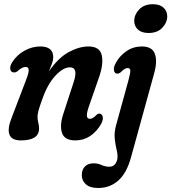

<svg xmlns="http://www.w3.org/2000/svg" viewBox="-20 -674 834 934"><path d="M46.5 -322Q32.5 -322.5 30 -337.8Q27.5 -353 39.5 -371.5Q61.5 -406.5 98.8 -427.2Q136 -448 175.5 -448Q239 -448 239 -395.5Q239 -382 233 -365.5Q227 -349 218 -327Q264 -393.5 314.8 -420.8Q365.5 -448 410 -448Q465.5 -448 475 -405Q484.5 -362 461 -296L411.5 -153.5Q391.5 -96 416.5 -96Q423.5 -96 431 -100Q438.5 -104 450 -115.5Q458 -123 465.5 -121Q475.5 -120 479.5 -106.8Q483.5 -93.5 472 -71Q450 -33 418.2 -12Q386.5 9 346.5 9Q294 9 281.8 -27.2Q269.5 -63.5 287.5 -118.5L338.5 -275Q362 -346.5 320 -346.5Q287.5 -346.5 249.5 -305.8Q211.5 -265 186 -192.5Q172 -153.5 167.2 -136Q162.5 -118.5 162.5 -105.5Q162.5 -90.5 166.2 -77.8Q170 -65 170 -48.5Q170 9 81.5 9Q-8.5 9 38.5 -106L107 -285.5Q120.5 -320 119.5 -334.2Q118.5 -348.5 104.5 -348.5Q88.5 -348.5 66 -328.5Q56 -320 46.5 -322ZM702.5 -513.5Q669 -513.5 651 -530.2Q633 -547 633 -572.5Q633 -602.5 657 -628Q681 -653.5 724 -653.5Q757.5 -653.5 775.5 -636.8Q793.5 -620 793.5 -594.5Q793.5 -564.5 769.5 -539Q745.5 -513.5 702.5 -513.5ZM730.5 -319.5 617 92.5Q596 168.5 555.2 204.5Q514.5 240.5 457.5 240.5Q418 240.5 398 222.8Q378 205 378 178.5Q378 151 393.2 135.8Q408.5 120.5 436 120.5Q456.5 120.5 474.2 128.8Q492 137 511.5 137Q543 137 551 99Q553.5 80 547.5 55.5Q541.5 31 538.2 0.5Q535 -30 545 -66L604.5 -282Q613.5 -315 613.8 -329Q614 -343 601.5 -343Q586.5 -343 569 -324Q558.5 -314.5 548 -316Q538 -317 534.5 -330.8Q531 -344.5 543 -367.5Q561.5 -402 595 -425Q628.5 -448 670 -448Q719.5 -448 733 -413Q746.5 -378 730.5 -319.5Z"/></svg>

Font: Fraunces 144pt S100 SemiBold
Style: Italic
Weight: 600
Italic angle: -16°
Version: Version 1.000; ttfautohint (v1.8.3)